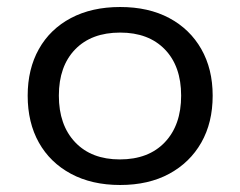

<svg xmlns="http://www.w3.org/2000/svg" viewBox="-20 -519 685 548"><path d="M323 9Q242 9 182.5 -23Q123 -55 91 -112Q59 -169 59 -246Q59 -322 91 -379Q123 -436 182.5 -467.5Q242 -499 323 -499Q404 -499 463 -467.5Q522 -436 554.5 -379Q587 -322 587 -246Q587 -169 554.5 -112Q522 -55 463 -23Q404 9 323 9ZM322 -64Q404 -64 450.5 -113Q497 -162 497 -246Q497 -330 450.5 -378Q404 -426 323 -426Q241 -426 194.5 -378Q148 -330 148 -246Q148 -162 194.5 -113Q241 -64 322 -64Z"/></svg>

Font: Nunito Sans 10pt SemiExpanded
Style: Regular
Weight: 400
Width: 6
Designer: Vernon Adams
Foundry: Vernon Adams
Version: Version 3.101;gftools[0.9.27]